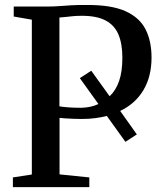

<svg xmlns="http://www.w3.org/2000/svg" viewBox="-20 -770 666 790"><path d="M33 0V-40L111 -52V-689L36.5 -702V-743H169.5Q198.5 -743 222.5 -744.8Q246.5 -746.5 273.2 -748.2Q300 -750 338 -749.5Q438.5 -750 496.2 -724Q554 -698 578.8 -649.5Q603.5 -601 603.5 -533.5Q603.5 -455 570 -399Q536.5 -343 474.5 -313.5L543 -217L496 -186.5L419.5 -293Q396.5 -287 371 -283.8Q345.5 -280.5 317.5 -280.5Q302 -280.5 282.5 -281.2Q263 -282 246.8 -283Q230.5 -284 225 -285V-52.5L347.5 -40V0ZM314.5 -326.5Q334 -327 351.8 -330.8Q369.5 -334.5 385 -342L308.5 -448.5L355.5 -479L431 -374Q456.5 -397.5 470 -436.5Q483.5 -475.5 483.5 -532.5Q483.5 -590.5 467 -628.8Q450.5 -667 414 -686Q377.5 -705 317.5 -705Q298 -705 281 -703.5Q264 -702 250 -700.2Q236 -698.5 224.5 -698V-332.5Q238 -330 262 -328.2Q286 -326.5 314.5 -326.5Z"/></svg>

Font: Merriweather 60pt Medium
Style: Regular
Weight: 500
Version: Version 2.100